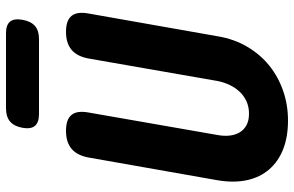

<svg xmlns="http://www.w3.org/2000/svg" viewBox="-190 -780 980 640"><g transform="rotate(-90 300.0 -460.0)"><path d="M95 -655Q102 -693 124 -711.5Q146 -730 184 -730Q222 -730 237 -711.5Q252 -693 245 -655L170 -225Q166 -204 168 -185Q170 -166 178.5 -151.5Q187 -137 202.5 -128.5Q218 -120 241 -120Q264 -120 282.5 -128.5Q301 -137 314.5 -151.5Q328 -166 337 -185Q346 -204 350 -225L425 -655Q432 -693 454 -711.5Q476 -730 514 -730Q552 -730 567 -711.5Q582 -693 575 -655L499 -224Q490 -170 464.5 -126.5Q439 -83 402 -53Q365 -23 318 -6.5Q271 10 218 10Q164 10 123 -6Q82 -22 55.5 -52.5Q29 -83 19.5 -126.5Q10 -170 19 -224ZM240 -820Q212 -820 200.5 -833.5Q189 -847 194 -875Q199 -903 215 -916.5Q231 -930 259 -930H509Q537 -930 548 -916.5Q559 -903 554 -875Q549 -847 533.5 -833.5Q518 -820 490 -820Z"/></g></svg>

Font: Maple Mono NL ExtraBold
Style: Italic
Weight: 800
Italic angle: -10°
Monospace: yes
Designer: subframe7536
Version: Version 7.000